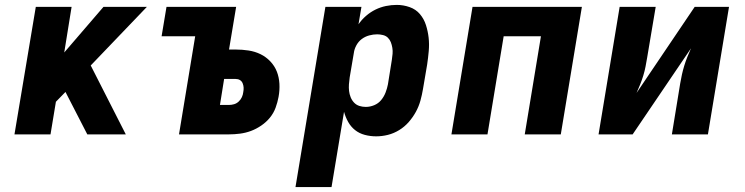

<svg xmlns="http://www.w3.org/2000/svg" viewBox="-20 -548 3040 783"><path d="M39 0 126 -520H272L242 -334L402 -520H579L350 -281L493 0H336L247 -173L208 -133L186 0Z M710 0 776 -400H639L659 -520H943L914 -346H941Q968 -346 994 -342Q1020 -338 1042.5 -327Q1065 -316 1082.5 -297.5Q1100 -279 1109 -256Q1118 -233 1119.5 -206.5Q1121 -180 1116 -153Q1112 -131 1104 -109Q1096 -87 1081 -68.5Q1066 -50 1045.5 -36Q1025 -22 1003.5 -14Q982 -6 959 -3Q936 0 914 0ZM914 -120Q924 -120 934.5 -123Q945 -126 953.5 -134Q962 -142 966.5 -152Q971 -162 972 -172Q974 -182 973.5 -191Q973 -200 969.5 -208.5Q966 -217 958.5 -221.5Q951 -226 941 -226H894L877 -120Z M1185 215 1307 -520H1454L1442 -449Q1455 -468 1473 -483.5Q1491 -499 1511.5 -509Q1532 -519 1554 -523.5Q1576 -528 1598 -528Q1625 -528 1650.5 -519Q1676 -510 1692.5 -490.5Q1709 -471 1717 -446Q1725 -421 1728 -394.5Q1731 -368 1728.5 -340Q1726 -312 1722 -285L1705 -185Q1701 -161 1694.5 -137.5Q1688 -114 1676 -92Q1664 -70 1647 -50.5Q1630 -31 1608 -17.5Q1586 -4 1562 2Q1538 8 1514 8Q1490 8 1467.5 2Q1445 -4 1428 -17.5Q1411 -31 1400 -50.5Q1389 -70 1383 -92L1332 215ZM1472 -112Q1489 -112 1506 -119Q1523 -126 1534.5 -140Q1546 -154 1552.5 -171Q1559 -188 1562 -204L1578 -304Q1580 -317 1581 -329Q1582 -341 1580 -353Q1578 -365 1574 -375.5Q1570 -386 1562 -394Q1554 -402 1542 -405Q1530 -408 1518 -408Q1502 -408 1485.5 -403.5Q1469 -399 1455.5 -389Q1442 -379 1433.5 -363.5Q1425 -348 1423 -332L1406 -232Q1404 -218 1403 -204Q1402 -190 1403.5 -177Q1405 -164 1410 -151.5Q1415 -139 1424 -129.5Q1433 -120 1445.5 -116Q1458 -112 1472 -112Z M1821 0 1907 -520H2353L2267 0H2120L2186 -400H2034L1968 0Z M2421 0 2507 -520H2654L2619 -312Q2616 -294 2612.5 -276Q2609 -258 2603.5 -240Q2598 -222 2591 -204.5Q2584 -187 2576 -169L2813 -520H2953L2867 0H2720L2754 -208Q2757 -226 2761 -244Q2765 -262 2770.5 -280Q2776 -298 2783 -315.5Q2790 -333 2798 -351L2560 0Z"/></svg>

Font: Iosevka SS04 Hv Ex Obl
Style: Regular
Weight: 900
Width: 7
Italic angle: -9°
Monospace: yes
Designer: Belleve Invis
Foundry: Belleve Invis
Version: Version 19.0.0; ttfautohint (v1.8.4)